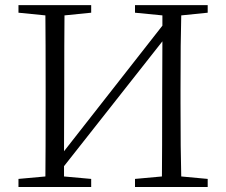

<svg xmlns="http://www.w3.org/2000/svg" viewBox="-20 -746 902 766"><path d="M808.6 -695.3 703.1 -684.6Q700.2 -587.9 700.2 -390.6V-335Q700.2 -139.6 703.1 -42L808.6 -32.2V0H518.6V-32.2L626 -42Q627 -138.7 627 -346.7L627.9 -581.1L235.4 -83V-42L343.8 -32.2V0H53.7V-32.2L161.1 -42Q162.1 -138.7 162.1 -335V-390.6Q162.1 -587.9 161.1 -684.6L53.7 -695.3V-725.6H343.8V-695.3L237.3 -684.6Q236.3 -587.9 236.3 -390.6L235.4 -142.6L627.9 -643.6V-684.6L518.6 -695.3V-725.6H808.6Z"/></svg>

Font: GenYoMin JP Light
Style: Regular
Weight: 300
Version: Version 1.001;PS 1;hotconv 16.6.51;makeotf.lib2.5.65220 DEVE